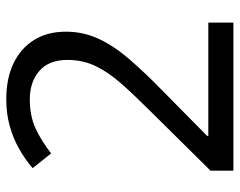

<svg xmlns="http://www.w3.org/2000/svg" viewBox="-96 -668 764 612"><g transform="rotate(-90 286.0 -362.0)"><path d="M520 0H48V-73L235 -262Q289 -316 326 -358Q363 -400 382 -440.5Q401 -481 401 -529Q401 -588 366 -618.5Q331 -649 275 -649Q223 -649 183.5 -631Q144 -613 103 -581L56 -640Q84 -664 117.5 -683Q151 -702 190.5 -713Q230 -724 275 -724Q342 -724 390 -701Q438 -678 464.5 -635.5Q491 -593 491 -534Q491 -478 468 -429Q445 -380 404 -332.5Q363 -285 308 -231L159 -84V-80H520Z"/></g></svg>

Font: Noto Sans Thaana
Style: Regular
Weight: 400
Designer: Monotype Design Team
Foundry: Monotype Imaging Inc.
Version: Version 2.001